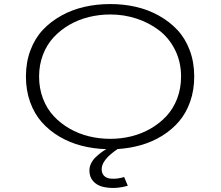

<svg xmlns="http://www.w3.org/2000/svg" viewBox="-20 -726 1090 948"><path d="M611 191Q579.5 200.5 546.8 201.8Q514 203 485.8 195.8Q457.5 188.5 439.5 168Q421.5 147.5 421.5 116Q421.5 97.5 430 80.2Q438.5 63 453 49.5Q467.5 36 479.5 27Q491.5 18 505 10.5Q441 8.5 382.8 -6.5Q324.5 -21.5 274.2 -51Q224 -80.5 187 -122Q150 -163.5 129 -221.5Q108 -279.5 108 -348Q108 -418.5 130.2 -477.8Q152.5 -537 191.5 -578.5Q230.5 -620 283.5 -649.2Q336.5 -678.5 397.2 -692.2Q458 -706 524.5 -706Q590.5 -706 650.8 -692.2Q711 -678.5 763.8 -649.2Q816.5 -620 855.5 -578.5Q894.5 -537 916.8 -477.8Q939 -418.5 939 -348Q939 -281 919 -224.2Q899 -167.5 864 -126.5Q829 -85.5 781 -55.8Q733 -26 677.5 -10Q622 6 560.5 10Q482 63 482 109Q482 130.5 494 142.2Q506 154 524.8 155.8Q543.5 157.5 560.5 155.2Q577.5 153 593 148ZM524.5 -40.5Q578 -40.5 628.8 -53Q679.5 -65.5 724 -91.2Q768.5 -117 802 -153Q835.5 -189 854.8 -239.2Q874 -289.5 874 -348Q874 -420 844.5 -479.2Q815 -538.5 765.5 -576.2Q716 -614 654 -634.2Q592 -654.5 524.5 -654.5Q470.5 -654.5 419.2 -642Q368 -629.5 323.2 -603.8Q278.5 -578 245 -542Q211.5 -506 192.2 -456Q173 -406 173 -348Q173 -289.5 192.2 -239.2Q211.5 -189 245 -153Q278.5 -117 323.2 -91.2Q368 -65.5 419.2 -53Q470.5 -40.5 524.5 -40.5Z"/></svg>

Font: League Mono Extended UltraLight
Style: Regular
Weight: 200
Width: 9
Designer: Tyler Finck
Foundry: The League of Moveable Type / Tyler Finck
Version: Version 2.210